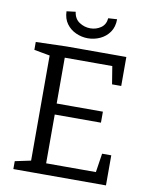

<svg xmlns="http://www.w3.org/2000/svg" viewBox="-96 -960 812 1031"><g transform="rotate(10 310.5 -445.0)"><path d="M504 -164H554V0H49V-43L148 -64L135 -46V-650L148 -632L49 -650V-693L216 -698H542V-540H492L474 -650L491 -637H202L217 -652V-372L202 -387H469V-327H202L217 -344V-46L202 -61H504L486 -46ZM320 -761Q287 -761 255.5 -775Q224 -789 204 -816.5Q184 -844 183 -884L232 -890Q237 -852 264.5 -834Q292 -816 324 -816Q356 -816 381.5 -833.5Q407 -851 410 -886L458 -889Q458 -847 438 -818.5Q418 -790 386.5 -775.5Q355 -761 320 -761Z"/></g></svg>

Font: Pack4
Style: Regular
Weight: 400
Version: Version 2.002